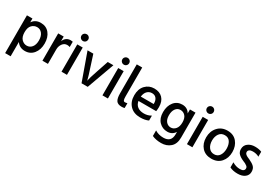

<svg xmlns="http://www.w3.org/2000/svg" viewBox="54 -2048 5040 3542"><g transform="rotate(30 2573.5 -277.5)"><path d="M78.1 250V-554.7H195.3V-472.7Q255.9 -563.5 372.1 -563.5Q488.3 -563.5 555.2 -481Q622.1 -398.4 622.1 -266.6Q622.1 -134.8 553.2 -49.8Q484.4 35.2 370.6 35.2Q256.8 35.2 195.3 -54.7V250ZM242.2 -413.6Q195.3 -366.2 195.3 -266.1Q195.3 -166 242.2 -116.7Q289.1 -67.4 353 -67.4Q417 -67.4 459.5 -119.1Q502 -170.9 502 -263.2Q502 -355.5 460 -408.2Q418 -460.9 353.5 -460.9Q289.1 -460.9 242.2 -413.6Z M744.1 27.3V-554.7H861.3V-456.1Q905.3 -560.5 1009.8 -560.5Q1032.2 -560.5 1053.7 -555.7V-442.4Q1027.3 -453.1 997.1 -453.1Q937.5 -453.1 899.4 -401.9Q861.3 -350.6 861.3 -280.3V27.3Z M1157.2 -681.2Q1135.7 -702.1 1135.7 -732.4Q1135.7 -762.7 1157.2 -783.7Q1178.7 -804.7 1209 -804.7Q1239.3 -804.7 1260.3 -783.7Q1281.2 -762.7 1281.2 -732.4Q1281.2 -702.1 1260.3 -681.2Q1239.3 -660.2 1209 -660.2Q1178.7 -660.2 1157.2 -681.2ZM1150.4 27.3V-554.7H1266.6V27.3Z M1369.1 -554.7H1492.2L1571.3 -308.6Q1626 -144.5 1639.6 -84L1643.6 -64.5Q1653.3 -123 1716.8 -308.6L1799.8 -554.7H1919.9L1709 27.3H1577.1Z M2029.3 -681.2Q2007.8 -702.1 2007.8 -732.4Q2007.8 -762.7 2029.3 -783.7Q2050.8 -804.7 2081.1 -804.7Q2111.3 -804.7 2132.3 -783.7Q2153.3 -762.7 2153.3 -732.4Q2153.3 -702.1 2132.3 -681.2Q2111.3 -660.2 2081.1 -660.2Q2050.8 -660.2 2029.3 -681.2ZM2022.5 27.3V-554.7H2138.7V27.3Z M2285.2 -164.1V-784.2H2401.4V-169.9Q2401.4 -112.3 2411.1 -90.8Q2420.9 -69.3 2442.9 -69.3Q2464.8 -69.3 2494.1 -77.1V24.4Q2471.7 33.2 2432.6 33.2Q2347.7 33.2 2316.4 -15.1Q2285.2 -63.5 2285.2 -164.1Z M3034.2 -306.6Q3034.2 -263.7 3027.3 -215.8H2649.4Q2662.1 -142.6 2713.4 -103.5Q2764.6 -64.5 2849.6 -64.5Q2934.6 -64.5 3000 -105.5V-1Q2933.6 33.2 2824.2 33.2Q2688.5 33.2 2608.9 -49.8Q2529.3 -132.8 2529.3 -269Q2529.3 -405.3 2604.5 -483.4Q2679.7 -561.5 2792 -561.5Q2904.3 -561.5 2969.2 -494.6Q3034.2 -427.7 3034.2 -306.6ZM2646.5 -306.6H2920.9V-327.1Q2918.9 -390.6 2886.7 -428.2Q2854.5 -465.8 2796.4 -465.8Q2738.3 -465.8 2697.3 -425.3Q2656.2 -384.8 2646.5 -306.6Z M3550.8 -469.7V-554.7H3668.9V-23.4Q3668.9 113.3 3590.8 181.2Q3512.7 249 3397.9 249Q3283.2 249 3203.1 210.9V92.8Q3280.3 142.6 3382.8 142.6Q3550.8 142.6 3550.8 -24.4V-77.1Q3496.1 10.7 3391.6 10.7Q3287.1 10.7 3215.8 -62Q3144.5 -134.8 3144.5 -265.6Q3144.5 -396.5 3210.9 -479.5Q3277.3 -562.5 3387.7 -562.5Q3498 -562.5 3550.8 -469.7ZM3305.7 -408.2Q3267.6 -356.4 3267.6 -269Q3267.6 -181.6 3308.1 -134.8Q3348.6 -87.9 3407.7 -87.9Q3466.8 -87.9 3508.8 -136.7Q3550.8 -185.5 3550.8 -276.9Q3550.8 -368.2 3509.3 -414.1Q3467.8 -460 3405.8 -460Q3343.8 -460 3305.7 -408.2Z M3829.1 -681.2Q3807.6 -702.1 3807.6 -732.4Q3807.6 -762.7 3829.1 -783.7Q3850.6 -804.7 3880.9 -804.7Q3911.1 -804.7 3932.1 -783.7Q3953.1 -762.7 3953.1 -732.4Q3953.1 -702.1 3932.1 -681.2Q3911.1 -660.2 3880.9 -660.2Q3850.6 -660.2 3829.1 -681.2ZM3822.3 27.3V-554.7H3938.5V27.3Z M4140.1 -46.9Q4066.4 -129.9 4066.4 -259.8Q4066.4 -389.6 4144.5 -476.6Q4222.7 -563.5 4350.6 -563.5Q4478.5 -563.5 4550.3 -478.5Q4622.1 -393.6 4622.1 -263.7Q4622.1 -133.8 4547.9 -48.8Q4473.6 36.1 4343.8 36.1Q4213.9 36.1 4140.1 -46.9ZM4230.5 -407.7Q4189.5 -349.6 4189.5 -263.2Q4189.5 -176.8 4231.4 -118.7Q4273.4 -60.5 4347.2 -60.5Q4420.9 -60.5 4460 -118.2Q4499 -175.8 4499 -263.2Q4499 -350.6 4461.9 -408.2Q4424.8 -465.8 4348.1 -465.8Q4271.5 -465.8 4230.5 -407.7Z M4729.5 -393.6Q4729.5 -471.7 4789.1 -516.6Q4848.6 -561.5 4935.1 -561.5Q5021.5 -561.5 5079.1 -536.1V-430.7Q5022.5 -463.9 4945.3 -463.9Q4898.4 -463.9 4873.5 -445.8Q4848.6 -427.7 4848.6 -401.9Q4848.6 -376 4859.4 -364.7Q4870.1 -353.5 4875 -347.7Q4892.6 -331.1 4962.9 -302.7Q5034.2 -270.5 5072.8 -232.9Q5111.3 -195.3 5111.3 -125Q5111.3 -54.7 5054.7 -10.7Q4998 33.2 4900.4 33.2Q4802.7 33.2 4732.4 -2V-111.3Q4810.5 -62.5 4896.5 -62.5Q4943.4 -62.5 4967.3 -79.6Q4991.2 -96.7 4991.2 -127.9Q4991.2 -159.2 4964.8 -177.7Q4926.8 -207 4884.8 -220.7Q4808.6 -252.9 4769 -291.5Q4729.5 -330.1 4729.5 -393.6Z"/></g></svg>

Font: GenEi M Gothic v2 Medium
Style: Regular
Weight: 500
Version: Version 2.0